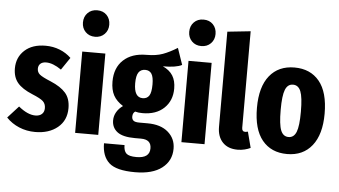

<svg xmlns="http://www.w3.org/2000/svg" viewBox="-65 -917 2206 1249"><g transform="rotate(5 1038.5 -293.0)"><path d="M374 -483 319 -402Q264 -440 220 -440Q196 -440 182.5 -428Q169 -416 169 -395Q169 -372 186 -357.5Q203 -343 259 -320Q326 -292 358 -255Q390 -218 390 -156Q390 -76 333.5 -29.5Q277 17 187 17Q131 17 82 -3.5Q33 -24 -2 -61L69 -139Q129 -90 179 -90Q206 -90 221.5 -104Q237 -118 237 -143Q237 -171 219.5 -187.5Q202 -204 148 -226Q80 -254 50 -290.5Q20 -327 20 -384Q20 -456 70 -502Q120 -548 207 -548Q256 -548 299 -531Q342 -514 374 -483Z M598 -531V0H447V-531ZM607 -720Q607 -683 583 -658.5Q559 -634 521 -634Q483 -634 459 -658.5Q435 -683 435 -720Q435 -758 459 -782.5Q483 -807 521 -807Q560 -807 583.5 -782.5Q607 -758 607 -720Z M1102 -501Q1065 -481 978 -481Q1022 -461 1043 -427.5Q1064 -394 1064 -343Q1064 -264 1012.5 -215Q961 -166 872 -166Q844 -166 824 -172Q808 -161 808 -138Q808 -121 818.5 -112Q829 -103 857 -103H911Q997 -103 1045.5 -61Q1094 -19 1094 47Q1094 126 1032.5 173.5Q971 221 857 221Q734 221 687 178Q640 135 640 51H774Q774 89 791.5 105.5Q809 122 858 122Q944 122 944 58Q944 29 927.5 14.5Q911 0 877 0H837Q758 0 722 -27.5Q686 -55 686 -103Q686 -132 701 -157.5Q716 -183 742 -201Q699 -228 679.5 -264Q660 -300 660 -354Q660 -444 715 -495Q770 -546 865 -546Q928 -546 971.5 -562Q1015 -578 1065 -609ZM808 -356Q808 -263 865 -263Q893 -263 907 -284Q921 -305 921 -358Q921 -406 907.5 -427Q894 -448 866 -448Q837 -448 822.5 -426.5Q808 -405 808 -356Z M1292 -531V0H1141V-531ZM1301 -720Q1301 -683 1277 -658.5Q1253 -634 1215 -634Q1177 -634 1153 -658.5Q1129 -683 1129 -720Q1129 -758 1153 -782.5Q1177 -807 1215 -807Q1254 -807 1277.5 -782.5Q1301 -758 1301 -720Z M1376 -121V-742L1527 -758V-128Q1527 -103 1548 -103Q1554 -103 1566 -106L1593 -2Q1577 6 1555 11.5Q1533 17 1509 17Q1446 17 1411 -20Q1376 -57 1376 -121Z M2053 -265Q2053 -130 1994.5 -56.5Q1936 17 1832 17Q1728 17 1669.5 -54.5Q1611 -126 1611 -266Q1611 -403 1669.5 -475.5Q1728 -548 1832 -548Q1936 -548 1994.5 -477Q2053 -406 2053 -265ZM1766 -266Q1766 -170 1781.5 -132Q1797 -94 1832 -94Q1867 -94 1882.5 -132.5Q1898 -171 1898 -265Q1898 -360 1882.5 -398Q1867 -436 1832 -436Q1797 -436 1781.5 -397.5Q1766 -359 1766 -266Z"/></g></svg>

Font: Fira Sans Extra Condensed
Style: Bold
Weight: 700
Width: 1
Designer: Carrois Corporate & Edenspiekermann AG
Foundry: Carrois Corporate GbR & Edenspiekermann AG
Version: Version 4.203